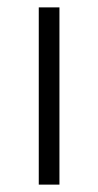

<svg xmlns="http://www.w3.org/2000/svg" viewBox="-20 -500 266 520"><path d="M85 0V-480H141V0Z"/></svg>

Font: Geologica Thin
Style: Regular
Weight: 100
Designer: Sindre Bremnes, Frode Helland
Foundry: Monokrom Skriftforlag AS
Version: Version 1.010; ttfautohint (v1.8.4.7-5d5b);gftools[0.9.28]